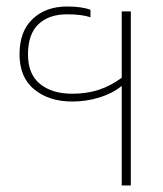

<svg xmlns="http://www.w3.org/2000/svg" viewBox="-20 -570 502 590"><path d="M354 -306Q326 -283 285.5 -270.5Q245 -258 202 -258Q131 -258 85.5 -295Q40 -332 40 -403Q40 -474 80.5 -512Q121 -550 186 -550Q231 -550 258 -540V-517Q231 -526 186 -526Q130 -526 98 -495.5Q66 -465 66 -403Q66 -342 103 -312Q140 -282 202 -282Q247 -282 283.5 -294Q320 -306 354 -331V-535H382V0H354Z"/></svg>

Font: Prompt Thin
Style: Regular
Weight: 250
Designer: Katatrad Team
Foundry: CadsonDemak
Version: Version 1.001